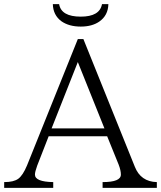

<svg xmlns="http://www.w3.org/2000/svg" viewBox="-23 -913 774 923"><path d="M351.1 -725.1H377.9L625 -111.8Q653.3 -39.6 731 -37.6V-9.8H470.2V-37.6Q558.1 -37.6 558.1 -73.7Q558.1 -93.8 547.4 -121.6L492.2 -257.8H210.9L155.8 -116.7Q145 -86.9 145 -73.7Q145 -39.1 232.9 -37.6V-9.8H-2.9V-37.6Q43 -37.6 64.9 -53.7Q86.9 -69.8 106.9 -117.7ZM351.1 -614.7 225.1 -295.9H479ZM498 -893.1Q496.6 -838.4 454.1 -809.1Q419.4 -785.2 365.2 -785.2Q308.6 -785.2 272 -811Q232.4 -840.3 231 -893.1H261.2Q271.5 -833 365.2 -833Q456.5 -833 467.3 -893.1Z"/></svg>

Font: I.Ming
Style: Regular
Weight: 400
Designer: Ichiten Fonts Project
Version: Version 5.10 Mar 24, 2018